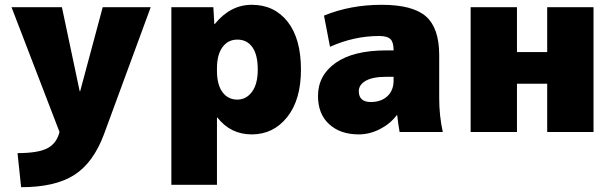

<svg xmlns="http://www.w3.org/2000/svg" viewBox="-20 -550 2556 800"><path d="M68 230 53 88Q138 88 177 68Q216 48 228 0L28 -520H238L312 -170H314L408 -520H608L413 10Q369 128 289.5 179Q210 230 68 230Z M869 -520 873 -450H875Q940 -530 1029 -530Q1123 -530 1178.5 -459.5Q1234 -389 1234 -260Q1234 -134 1176.5 -62Q1119 10 1029 10Q941 10 886 -60H884V220H694V-520ZM1054 -260Q1054 -322 1031.5 -353.5Q1009 -385 969 -385Q930 -385 907 -353.5Q884 -322 884 -265V-255Q884 -197 907 -166Q930 -135 969 -135Q1006 -135 1030 -167.5Q1054 -200 1054 -260Z M1590 -340H1620Q1620 -374 1607 -387Q1594 -400 1560 -400Q1455 -400 1355 -355L1330 -485Q1440 -530 1570 -530Q1700 -530 1755 -481.5Q1810 -433 1810 -320V-140Q1810 -68 1825 0H1645Q1639 -34 1635 -70H1633Q1606 -34 1563 -12Q1520 10 1475 10Q1398 10 1351.5 -32.5Q1305 -75 1305 -150Q1305 -236 1378.5 -288Q1452 -340 1590 -340ZM1475 -170Q1475 -125 1525 -125Q1568 -125 1594 -149Q1620 -173 1620 -215V-230H1590Q1533 -230 1504 -213.5Q1475 -197 1475 -170Z M2134 -201V0H1941V-520H2134V-333H2260V-520H2453V0H2260V-201Z"/></svg>

Font: Mplus 1p Black
Style: Regular
Weight: 900
Version: Version 1.061